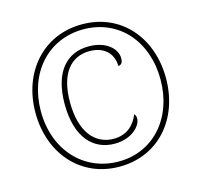

<svg xmlns="http://www.w3.org/2000/svg" viewBox="-106 -837 984 958"><g transform="rotate(-15 385.5 -357.5)"><path d="M397 10C599 10 734 -147 734 -357C734 -568 599 -725 398 -725C196 -725 60 -567 60 -358C60 -148 196 10 397 10ZM400 -16C220 -16 88 -157 88 -358C88 -555 214 -699 398 -699C582 -699 706 -555 706 -358C706 -161 581 -16 400 -16ZM403 -107C493 -107 543 -163 543 -200C543 -210 541 -217 534 -224C514 -173 474 -132 404 -132C312 -132 240 -206 240 -365C240 -511 302 -586 400 -586C483 -586 520 -533 520 -477C538 -478 544 -492 544 -510C544 -561 491 -610 402 -610C289 -610 212 -530 212 -362C212 -188 294 -107 403 -107Z"/></g></svg>

Font: Noto Serif SemiCondensed Thin
Style: Italic
Weight: 100
Width: 4
Italic angle: -12°
Designer: Monotype Design Team
Foundry: Monotype Imaging Inc.
Version: Version 2.013